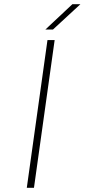

<svg xmlns="http://www.w3.org/2000/svg" viewBox="-20 -890 401 910"><path d="M205 -700H239L141 0H107ZM195 -750 323 -870H361L231 -750Z"/></svg>

Font: Fivo Sans Thin
Style: Regular
Weight: 250
Foundry: Alexander Slobzheninov
Version: 1.0